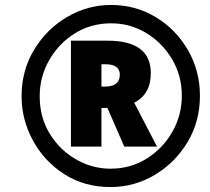

<svg xmlns="http://www.w3.org/2000/svg" viewBox="-20 -744 848 774"><path d="M425 10Q522 10 604 -39Q686 -88 736 -171Q786 -254 786 -358Q786 -458 738 -541.5Q690 -625 608.5 -674.5Q527 -724 428 -724Q333 -724 250.5 -675.5Q168 -627 117.5 -543.5Q67 -460 67 -356Q67 -262 112.5 -178Q158 -94 239 -42Q320 10 425 10ZM425 -64Q352 -64 286.5 -101.5Q221 -139 180.5 -205Q140 -271 140 -356Q140 -434 178 -501Q216 -568 281 -609Q346 -650 428 -650Q504 -650 568.5 -611.5Q633 -573 673 -506.5Q713 -440 713 -358Q713 -280 675 -213Q637 -146 572 -105Q507 -64 425 -64ZM389 -395V-485H405Q463 -485 463 -443Q463 -395 404 -395ZM266 -153H389V-309H413L481 -153H613L521 -330Q588 -364 588 -449Q588 -580 413 -580H266Z"/></svg>

Font: Noto Sans Display Condensed Black
Style: Italic
Weight: 900
Width: 3
Italic angle: -192°
Designer: Monotype Design Team
Foundry: Monotype Imaging Inc.
Version: Version 1.900